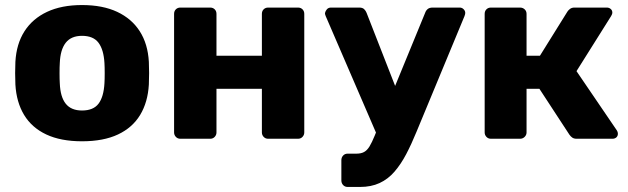

<svg xmlns="http://www.w3.org/2000/svg" viewBox="-20 -550 2488 761"><path d="M305 10Q221 10 163.5 -17Q106 -44 75.5 -94.5Q45 -145 41 -215Q40 -235 40 -260.5Q40 -286 41 -305Q45 -376 77 -426Q109 -476 166.5 -503Q224 -530 305 -530Q387 -530 444.5 -503Q502 -476 534 -426Q566 -376 570 -305Q571 -286 571 -260.5Q571 -235 570 -215Q566 -145 535.5 -94.5Q505 -44 447.5 -17Q390 10 305 10ZM305 -112Q350 -112 370.5 -139Q391 -166 394 -220Q395 -235 395 -260Q395 -285 394 -300Q391 -353 370.5 -380.5Q350 -408 305 -408Q262 -408 240.5 -380.5Q219 -353 217 -300Q216 -285 216 -260Q216 -235 217 -220Q219 -166 240.5 -139Q262 -112 305 -112Z M695 0Q684 0 677 -7.5Q670 -15 670 -25V-495Q670 -506 677 -513Q684 -520 695 -520H813Q824 -520 831 -513Q838 -506 838 -495V-329H1018V-495Q1018 -506 1025 -513Q1032 -520 1043 -520H1161Q1172 -520 1179 -513Q1186 -506 1186 -495V-25Q1186 -15 1179 -7.5Q1172 0 1161 0H1043Q1032 0 1025 -7.5Q1018 -15 1018 -25V-198H838V-25Q838 -15 831 -7.5Q824 0 813 0Z M1358 191Q1347 191 1340 183.5Q1333 176 1333 165V85Q1333 74 1340 66.5Q1347 59 1358 59H1393Q1411 59 1423 52.5Q1435 46 1444.5 30.5Q1454 15 1465 -12L1665 -499Q1668 -508 1675 -514Q1682 -520 1695 -520H1802Q1811 -520 1817.5 -513.5Q1824 -507 1824 -499Q1824 -497 1823.5 -494Q1823 -491 1821 -486L1631 -28Q1611 21 1590 61Q1569 101 1543.5 130.5Q1518 160 1484.5 175.5Q1451 191 1407 191ZM1476 -11 1271 -486Q1268 -493 1268 -498Q1270 -507 1276 -513.5Q1282 -520 1292 -520H1404Q1417 -520 1423.5 -513.5Q1430 -507 1433 -499L1576 -133Z M1926 0Q1915 0 1908 -7.5Q1901 -15 1901 -25V-495Q1901 -506 1908 -513Q1915 -520 1926 -520H2041Q2052 -520 2059.5 -513Q2067 -506 2067 -495V-329H2120L2229 -504Q2232 -509 2239 -514.5Q2246 -520 2257 -520H2385Q2394 -520 2400.5 -514.5Q2407 -509 2407 -500Q2407 -497 2405.5 -493Q2404 -489 2402 -486L2265 -268L2425 -33Q2429 -27 2429 -20Q2429 -11 2423 -5.5Q2417 0 2407 0H2266Q2255 0 2248.5 -4.5Q2242 -9 2237 -16L2118 -198H2067V-25Q2067 -15 2059.5 -7.5Q2052 0 2041 0Z"/></svg>

Font: Rubik
Style: Bold
Weight: 700
Designer: Hubert and Fischer
Foundry: Hubert and Fischer
Version: Version 2.300;gftools[0.9.30]